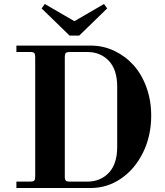

<svg xmlns="http://www.w3.org/2000/svg" viewBox="-20 -940 826 960"><path d="M304 -56V-656C304 -665.3 305.7 -671.7 309 -675C312.3 -678.3 318.7 -680 328 -680H417C460.3 -680 496 -665.3 524 -636C552 -606.7 566 -563.3 566 -506V-206C566 -148.7 552 -105.3 524 -76C496 -46.7 460.3 -32 417 -32H328C318.7 -32 312.3 -33.7 309 -37C305.7 -40.3 304 -46.7 304 -56ZM62 0H434C488.7 0 539 -15.7 585 -47C631 -78.3 667.7 -121.7 695 -177C722.3 -232.3 736 -294 736 -362C736 -412.7 728 -460 712 -504C696 -548 674.3 -585 647 -615C619.7 -645 587.7 -668.7 551 -686C514.3 -703.3 475.3 -712 434 -712H62V-680H132C141.3 -680 147.7 -678.3 151 -675C154.3 -671.7 156 -665.3 156 -656V-56C156 -46.7 154.3 -40.3 151 -37C147.7 -33.7 141.3 -32 132 -32H62ZM188 -898 328 -762H376L516 -898L500 -920L352 -834L204 -920Z"/></svg>

Font: Km Standard TT
Style: Bold
Weight: 700
Designer: Alexey Kryukov <alexios@thessalonica.org.ru>
Version: Version 2.0.2